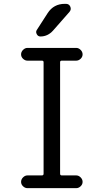

<svg xmlns="http://www.w3.org/2000/svg" viewBox="-20 -980 540 1000"><path d="M198.2 -66.4Q207 -66.4 207 -75.2V-656.2Q207 -664.1 198.2 -664.1H123Q110.4 -664.1 100.1 -673.8Q89.8 -683.6 89.8 -696.8Q89.8 -710 100.1 -720.2Q110.4 -730.5 123 -730.5H377Q389.6 -730.5 399.9 -720.2Q410.2 -710 410.2 -696.8Q410.2 -683.6 399.9 -673.8Q389.6 -664.1 377 -664.1H301.8Q293 -664.1 293 -656.2V-75.2Q293 -66.4 301.8 -66.4H377Q389.6 -66.4 399.9 -56.2Q410.2 -45.9 410.2 -32.7Q410.2 -19.5 399.9 -9.8Q389.6 0 377 0H123Q110.4 0 100.1 -9.8Q89.8 -19.5 89.8 -32.7Q89.8 -45.9 100.1 -56.2Q110.4 -66.4 123 -66.4ZM317.4 -960H323.2Q339.8 -960 346.2 -945.3Q352.5 -930.7 341.8 -918L255.9 -820.3Q228.5 -790 190.4 -790Q177.7 -790 171.4 -802.2Q165 -814.5 171.9 -824.2L228.5 -912.1Q259.8 -960 317.4 -960Z"/></svg>

Font: Rounded Mgen+ 1mn regular
Style: Regular
Weight: 400
Designer: [Source Han Sans]
Ryoko NISHIZUKA  (kana & ideographs); Paul D. Hunt (Latin, Greek & Cyrillic); Wenlong ZHANG  (bopomofo
Version: Version 1.059.20150602